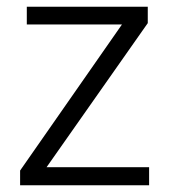

<svg xmlns="http://www.w3.org/2000/svg" viewBox="-20 -553 505 573"><path d="M425 0V-54H119L421 -484V-533H60V-480H344L40 -44V0Z"/></svg>

Font: Noto Sans Thaana Light
Style: Regular
Weight: 300
Designer: David Williams
Foundry: Google Inc.
Version: Version 3.001